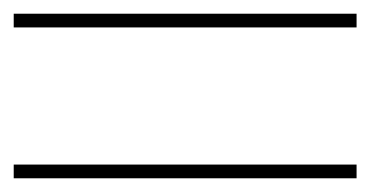

<svg xmlns="http://www.w3.org/2000/svg" viewBox="-20 -500 540 280"><path d="M0 -240V-260H500V-240ZM0 -460V-480H500V-460Z"/></svg>

Font: Rounded Mplus 1c Thin
Style: Regular
Weight: 250
Version: Version 1.059.20150529